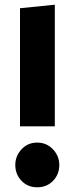

<svg xmlns="http://www.w3.org/2000/svg" viewBox="-20 -778 317 816"><path d="M213 -758V-241H65V-743ZM232 -77Q232 -37 205.5 -9.5Q179 18 138 18Q98 18 71.5 -9.5Q45 -37 45 -77Q45 -115 71.5 -143.5Q98 -172 138 -172Q178 -172 205 -143.5Q232 -115 232 -77Z"/></svg>

Font: Fira Sans Condensed ExtraBold
Style: Regular
Weight: 800
Width: 3
Designer: Carrois Corporate & Edenspiekermann AG
Foundry: Carrois Corporate GbR & Edenspiekermann AG
Version: Version 4.203